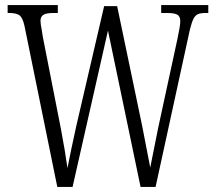

<svg xmlns="http://www.w3.org/2000/svg" viewBox="-20 -734 846 754"><path d="M76 -633Q69 -664 57 -673.5Q45 -683 16 -683H10V-714H207V-683H190Q161 -683 150 -675.5Q139 -668 139 -652Q139 -641 144 -616L148 -590L219 -229Q236 -139 245 -74Q257 -137 280 -241L389 -710H440L538 -241L570 -76Q570 -76 589 -171L601 -231L677 -582Q688 -633 688 -651Q688 -669 677 -676Q666 -683 635 -683H613V-714H798V-683H788Q768 -683 757.5 -678.5Q747 -674 740 -660.5Q733 -647 726 -619L591 0H532L404 -614L265 0H205Z"/></svg>

Font: Noto Serif CondLight
Style: Regular
Weight: 300
Width: 3
Designer: Monotype Design Team
Foundry: Monotype Imaging Inc.
Version: Version 1.001